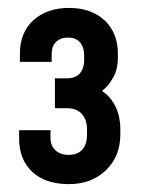

<svg xmlns="http://www.w3.org/2000/svg" viewBox="-20 -884 359 490"><path d="M63 -444.8Q28.8 -476.1 28.8 -530.8V-551.8H108.9V-532.2Q108.9 -511.7 121.1 -501Q133.3 -488.8 154.8 -488.8Q178.2 -488.8 189.9 -502Q202.1 -515.6 202.1 -541V-554.2Q202.1 -578.6 188 -594.2Q174.3 -607.9 150.9 -607.9H120.1V-684.1H150.9Q171.4 -684.1 183.1 -695.8Q194.8 -709 194.8 -731V-741.2Q194.8 -763.7 184.1 -775.9Q173.3 -788.1 153.8 -788.1Q134.3 -788.1 123 -776.9Q111.8 -765.6 111.8 -746.1V-726.1H30.8V-747.1Q30.8 -800.8 64.9 -832Q99.6 -863.8 155.8 -863.8Q212.4 -863.8 247.1 -832Q280.8 -799.8 280.8 -747.1V-736.8Q280.8 -702.6 265.1 -680.2Q257.8 -665.5 240.2 -651.9Q259.8 -639.2 271 -619.1Q287.1 -591.8 287.1 -553.2V-541Q287.1 -484.9 250 -449.2Q213.4 -414.1 155.8 -414.1Q96.7 -414.1 63 -444.8Z"/></svg>

Font: D-DIN-PRO Medium
Style: Regular
Weight: 500
Designer: datto
Foundry: CyberFei
Version: Version 1.000;hotconv 1.0.109;makeotfexe 2.5.65596